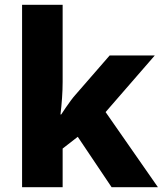

<svg xmlns="http://www.w3.org/2000/svg" viewBox="-20 -780 678 800"><path d="M241 -439Q241 -407 238.5 -371.5Q236 -336 232 -303H235Q244 -317 254 -331.5Q264 -346 275 -361Q286 -376 297 -388L437 -549H625L420 -313L638 0H445L304 -210L241 -161V0H72V-760H241Z"/></svg>

Font: Noto Sans Cham ExtraBold
Style: Regular
Weight: 800
Version: Version 2.002